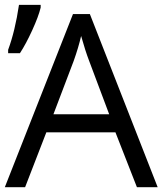

<svg xmlns="http://www.w3.org/2000/svg" viewBox="-20 -775 673 795"><path d="M432.1 -301.8 349.1 -522.9Q333 -564.9 315.9 -626Q305.2 -579.1 285.2 -522.9L201.2 -301.8ZM546.9 0 458 -227.1H171.9L84 0H0L282.2 -716.8H352.1L632.8 0ZM148.4 -754.9V-743.7Q139.6 -707 113.3 -649.4Q86.9 -591.8 62.5 -554.7H13.7V-568.8Q42.5 -646.5 58.6 -754.9Z"/></svg>

Font: OpenSans-Regular
Style: Regular
Weight: 400
Foundry: Ascender Corporation
Version: Version 1.10